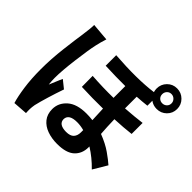

<svg xmlns="http://www.w3.org/2000/svg" viewBox="-210 -1115 1419 1419"><g transform="rotate(45 500.0 -405.5)"><path d="M119 -767 258 -755Q252 -738 244.5 -710Q237 -682 234 -667Q221 -609 205 -483.5Q189 -358 189 -284Q189 -270 190 -251.5Q191 -233 193 -218Q209 -258 227 -299Q232 -310 237 -321L298 -272Q276 -209 256.5 -144.5Q237 -80 227 -37Q225 -26 223.5 -12.5Q222 1 222 9Q222 16 222 27.5Q222 39 223 50L110 58Q94 6 82.5 -75.5Q71 -157 71 -257Q71 -365 85 -480.5Q99 -596 109 -661Q109 -666 110 -670Q113 -691 116 -717.5Q119 -744 119 -767ZM884 -810Q863 -810 849.5 -795.5Q836 -781 836 -761Q836 -740 849.5 -726.5Q863 -713 884 -713Q904 -713 918.5 -726.5Q933 -740 933 -761Q933 -781 918.5 -795.5Q904 -810 884 -810ZM611 -137V-160Q574 -170 538 -170Q454 -170 451 -116Q451 -62 530 -61Q574 -61 592.5 -81.5Q611 -102 611 -137ZM819 -675V-623Q768 -617 716 -614V-492Q806 -498 884 -508V-393Q810 -384 717 -380Q719 -301 724 -233Q797 -205 847.5 -169.5Q898 -134 927 -108L862 1Q800 -63 729 -107V-98Q729 -32 685.5 8.5Q642 49 546 49Q489 49 442 32Q395 15 367 -20Q339 -55 339 -108Q339 -173 390.5 -218.5Q442 -264 542 -264Q575 -264 607 -260Q604 -317 602 -376Q493 -374 378 -379L377 -493Q493 -485 601 -487V-610Q509 -609 392 -614V-724Q626 -707 782 -728Q777 -745 777 -761Q777 -806 808 -837.5Q839 -869 884 -869Q929 -869 960.5 -837.5Q992 -806 992 -761Q992 -716 960.5 -685Q929 -654 884 -654Q847 -654 819 -675Z"/></g></svg>

Font: Source Han Sans CN Bold
Style: Bold
Weight: 700
Designer: Ryoko NISHIZUKA 西塚涼子 (kana & ideographs); Paul D. Hunt (Latin, Greek & Cyrillic); Wenlong ZHANG 张文龙 (bopomofo); Sandoll 
Foundry: Adobe Systems Incorporated
Version: Version 1.00;May 30, 2023;FontCreator 11.5.0.2422 32-bit